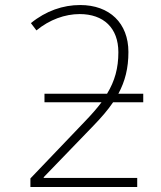

<svg xmlns="http://www.w3.org/2000/svg" viewBox="-20 -744 640 764"><path d="M101 0H526V-36H154V-39L351 -243C383 -276 409 -306 430 -337H550V-371H451C478 -421 491 -473 491 -537C491 -652 416 -724 299 -724C231 -724 163 -701 103 -652L125 -623C177 -666 239 -688 297 -688C392 -688 451 -633 451 -536C451 -473 437 -422 406 -371H157V-337H384C366 -313 344 -288 318 -261L101 -34Z"/></svg>

Font: Noto Sans Mono ExtraLight
Style: Regular
Weight: 200
Designer: Monotype Design Team
Foundry: Monotype Imaging Inc.
Version: Version 2.014